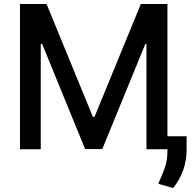

<svg xmlns="http://www.w3.org/2000/svg" viewBox="-20 -747 960 961"><path d="M445 -162H453L685 -727H818V0H713V-526H707L492 -1H406L191 -527H184V0H80V-727H213ZM847 194 772 173Q795 122 804 95Q818 56 818 12V-65H914V8Q912 112 847 194Z"/></svg>

Font: Sinter Medium
Style: Regular
Weight: 500
Foundry: Adobe & rsms
Version: Version 1.000